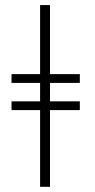

<svg xmlns="http://www.w3.org/2000/svg" viewBox="-20 -718 372 748"><path d="M291 -323.2V-289.1H174.8V9.8H136.2V-289.1H24.9V-323.2H136.2V-395H24.9V-429.2H136.2V-698.2H174.8V-429.2H291V-395H174.8V-323.2Z"/></svg>

Font: Linux Biolinum O
Style: Bold
Weight: 700
Designer: Philipp H. Poll
Foundry: Philipp H. Poll
Version: Version 1.3.2